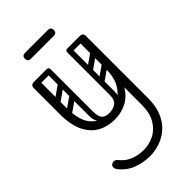

<svg xmlns="http://www.w3.org/2000/svg" viewBox="-286 -753 1153 1153"><g transform="rotate(-45 290.5 -176.0)"><path d="M264 309Q211 309 159.5 290Q108 271 71 225Q61 212 61 200Q61 189 70 182Q78 176 87 176Q103 176 115 192Q144 227 183 241.5Q222 256 264 256Q310 256 352 235.5Q394 215 421 170Q448 125 448 54V-474Q448 -500 476 -500Q503 -500 503 -474V54Q503 122 482.5 170.5Q462 219 427.5 249.5Q393 280 350.5 294.5Q308 309 264 309ZM270 4Q211 4 163.5 -22Q116 -48 88 -104.5Q60 -161 60 -251H115Q115 -144 157.5 -95Q200 -46 270 -46Q316 -46 356.5 -67.5Q397 -89 422.5 -134.5Q448 -180 448 -251H483Q483 -161 454 -104.5Q425 -48 377 -22Q329 4 270 4ZM88 -225Q60 -225 60 -251V-474Q60 -500 88 -500Q115 -500 115 -474V-251Q115 -225 88 -225ZM194 -500Q212 -500 212 -482V-120Q212 -104 194 -104Q177 -104 177 -121V-483Q177 -500 194 -500ZM371 -500Q389 -500 389 -482V-120Q389 -104 371 -104Q354 -104 354 -121V-483Q354 -500 371 -500ZM276 -47 287 -28Q177 -28 177 -121V-219H212V-124Q212 -79 228 -63Q244 -47 276 -47ZM276 -47Q308 -47 331 -63Q354 -79 354 -124V-219H389V-111Q389 -74 352.5 -51Q316 -28 266 -28ZM72 -483Q72 -500 89 -500H192Q211 -500 211 -483Q211 -465 193 -465H90Q72 -465 72 -483ZM356 -483Q356 -500 373 -500H476Q495 -500 495 -483Q495 -465 477 -465H374Q356 -465 356 -483ZM117 -303Q102 -292 93 -306Q89 -311 88.5 -318Q88 -325 96 -331L173 -385Q188 -395 198 -381Q202 -375 201.5 -368.5Q201 -362 194 -357ZM117 -205Q102 -194 93 -208Q89 -213 88.5 -220Q88 -227 96 -233L173 -287Q188 -297 198 -283Q202 -277 201.5 -270.5Q201 -264 194 -259ZM394 -303Q379 -292 370 -306Q366 -311 365.5 -318Q365 -325 373 -331L450 -385Q465 -395 475 -381Q479 -375 478.5 -368.5Q478 -362 471 -357ZM394 -205Q379 -194 370 -208Q366 -213 365.5 -220Q365 -227 373 -233L450 -287Q465 -297 475 -283Q479 -277 478.5 -270.5Q478 -264 471 -259ZM173 -611Q147 -611 147 -636Q147 -661 173 -661H366Q392 -661 392 -636Q392 -611 366 -611Z"/></g></svg>

Font: Agu Display Uzo
Style: Regular
Weight: 400
Designer: Oluwaseun Badejo
Version: Version 1.103